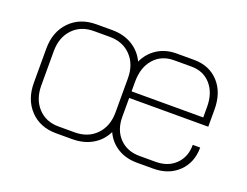

<svg xmlns="http://www.w3.org/2000/svg" viewBox="-86 -675 1095 851"><g transform="rotate(20 461.5 -249.5)"><path d="M488 -250V-161Q488 -99 524 -61.5Q560 -24 619 -24H695Q753 -24 788.5 -59Q824 -94 824 -151H859Q859 -80 813.5 -36Q768 8 695 8H619Q566 8 527 -16Q488 -40 469 -82Q448 -39 407.5 -15.5Q367 8 313 8H237Q161 8 114.5 -41Q68 -90 68 -169V-330Q68 -409 115.5 -458Q163 -507 240 -507H315Q369 -507 409.5 -482.5Q450 -458 470 -415Q490 -458 528.5 -482.5Q567 -507 618 -507H700Q773 -507 817 -459Q861 -411 861 -331V-250ZM453 -330Q453 -395 415 -435Q377 -475 315 -475H240Q178 -475 140.5 -435Q103 -395 103 -330V-169Q103 -104 140 -64Q177 -24 237 -24H313Q376 -24 414.5 -64Q453 -104 453 -169ZM488 -281H826V-331Q826 -396 791.5 -435.5Q757 -475 700 -475H618Q559 -475 523.5 -434.5Q488 -394 488 -327Z"/></g></svg>

Font: Bai Jamjuree ExtraLight
Style: Regular
Weight: 275
Designer: Katatrad Aksorn Co.,Ltd.
Foundry: Cadson Demak Co.,Ltd.
Version: Version 1.000; ttfautohint (v1.6)